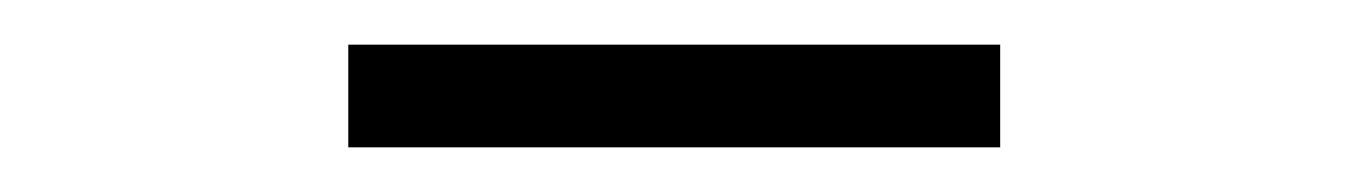

<svg xmlns="http://www.w3.org/2000/svg" viewBox="-20 -654 604 86"><path d="M428 -588H136V-634H428Z"/></svg>

Font: Montaga
Style: Regular
Weight: 400
Designer: Alejandra Rodriguez
Foundry: Alejandra Rodriguez
Version: Version 1.001